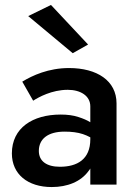

<svg xmlns="http://www.w3.org/2000/svg" viewBox="-20 -746 549 776"><path d="M94 -681 274 -531 336 -566 186 -726ZM114 -339C136 -353 189 -383 254 -383C305 -383 345 -359 345 -316V-252C332 -260 316 -267 297 -273C276 -280 252 -283 225 -283C112 -283 28 -229 28 -126C28 -42 92 10 189 10C253 10 307 -12 338 -55C341 -58 343 -62 345 -65V0H451V-328C451 -420 372 -471 259 -471C176 -471 111 -441 70 -416ZM137 -136C137 -184 173 -214 241 -214C269 -214 294 -211 315 -204C325 -201 335 -196 345 -191V-183C345 -102 292 -72 222 -72C168 -72 137 -95 137 -136Z"/></svg>

Font: Jost Medium
Style: Regular
Weight: 500
Version: Version 3.710